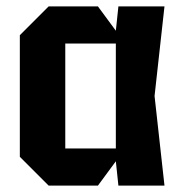

<svg xmlns="http://www.w3.org/2000/svg" viewBox="-20 -580 569 600"><path d="M132 0 42 -90V-470L132 -560H286L342 -484L350 -560H494L463 -280L494 0H350L342 -76L286 0ZM184 -116H342V-444H184Z"/></svg>

Font: Tektur SemiCondensed SemiBold
Style: Regular
Weight: 600
Width: 4
Designer: Adam Jagosz
Foundry: Adam Jagosz
Version: Version 1.005;gftools[0.9.30]